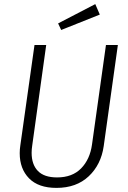

<svg xmlns="http://www.w3.org/2000/svg" viewBox="-20 -904 623 935"><path d="M485 -192Q472 -102 412 -45.5Q352 11 255 11Q167 11 121.5 -35.5Q76 -82 76 -158Q76 -177 79 -196L148 -685H205L137 -196Q134 -177 134 -160Q134 -103 164.5 -71.5Q195 -40 258 -40Q332 -40 375 -84Q418 -128 428 -200L496 -685H554ZM444 -884 466 -833 278 -758 263 -790Z"/></svg>

Font: Fira Sans Condensed Light
Style: Italic
Weight: 300
Width: 3
Italic angle: -8°
Designer: Carrois Corporate & Edenspiekermann AG
Foundry: Carrois Corporate GbR & Edenspiekermann AG
Version: Version 4.203